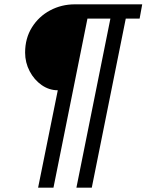

<svg xmlns="http://www.w3.org/2000/svg" viewBox="-20 -718 677 887"><path d="M156 149 247 -301Q207 -301 172.5 -325Q138 -349 117 -389Q96 -429 96 -475Q96 -541 127.5 -591.5Q159 -642 211.5 -670Q264 -698 326 -698H637L625 -632H561L404 149H333L490 -632H384L227 149Z"/></svg>

Font: IBM Plex Sans Var
Style: Italic
Weight: 400
Italic angle: -11.31°
Designer: Mike Abbink, Paul van der Laan, Pieter van Rosmalen
Foundry: Bold Monday
Version: Version 1.001